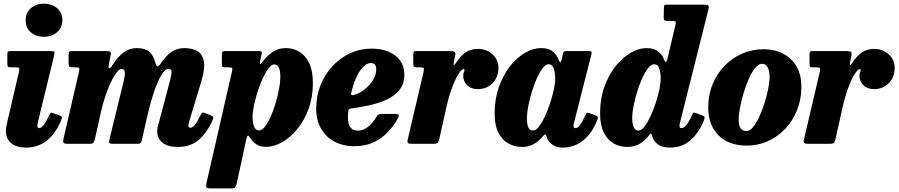

<svg xmlns="http://www.w3.org/2000/svg" viewBox="-20 -806 5036 1076"><path d="M124 -692.5Q124 -736.5 154 -761Q184 -785.5 226 -785.5Q268.5 -785.5 299 -761Q329.5 -736.5 329.5 -692.5Q328 -648.5 298.2 -624Q268.5 -599.5 226 -599.5Q184 -599.5 154 -624Q124 -648.5 124 -692.5ZM282.5 -491.5 193.5 -126Q192 -121.5 190.8 -113Q189.5 -104.5 189.5 -101Q189.5 -88 199.5 -88Q211 -88 225 -105.8Q239 -123.5 254 -156Q260 -169 263.8 -172.8Q267.5 -176.5 280 -171.5L316 -158Q328.5 -153.5 326.5 -144.8Q324.5 -136 319 -122.5Q254.5 21 125 21Q72 21 42.5 -4Q13 -29 13 -71.5Q13 -83.5 16 -99.5Q19 -115.5 21.5 -126L86 -402.5Q89.5 -419 87.5 -423.8Q85.5 -428.5 70 -428.5H43.5Q28.5 -428.5 24.8 -432.5Q21 -436.5 21 -452V-500.5Q21 -514 25.5 -517Q30 -520 43 -520H258Q281.5 -520 284.5 -515.5Q287.5 -511 282.5 -491.5Z M386.5 -520H573Q589.5 -520 596.2 -516.8Q603 -513.5 600.5 -498L590 -444Q586.5 -425.5 592.2 -423.2Q598 -421 610.5 -441.5Q639.5 -487.5 672 -512Q704.5 -536.5 746 -536.5Q791.5 -536.5 815.5 -516.8Q839.5 -497 849.5 -458Q856.5 -434.5 862.5 -433.8Q868.5 -433 881.5 -451.5Q911.5 -495 942.2 -515.8Q973 -536.5 1013 -536.5Q1054 -536.5 1084 -520.8Q1114 -505 1122.2 -462.8Q1130.5 -420.5 1105.5 -341L1041 -128Q1036 -112 1036 -103Q1036 -90 1047 -90Q1071 -90 1103 -160Q1109.5 -172 1113.5 -174.2Q1117.5 -176.5 1130 -172L1156.5 -161.5Q1173 -155.5 1174.8 -150Q1176.5 -144.5 1168.5 -125.5Q1139 -62 1093.8 -22.2Q1048.5 17.5 976.5 17.5Q919 17.5 890 -6.8Q861 -31 861 -68.5Q861 -80.5 863.5 -93.2Q866 -106 869.5 -116L922.5 -315.5Q937 -367.5 941 -393.5Q945 -419.5 923.5 -419.5Q904 -419.5 883 -383.5Q862 -347.5 842.5 -289.5Q823 -231.5 808 -166L775 -21Q772.5 -9.5 768.2 -4.8Q764 0 750 0H614.5Q595 0 592.5 -5.2Q590 -10.5 594 -27L669.5 -336Q681.5 -383 679.8 -401.2Q678 -419.5 661 -419.5Q644.5 -419.5 622.5 -384.2Q600.5 -349 579.2 -291.8Q558 -234.5 543.5 -168.5L511.5 -24.5Q508 -11.5 503 -5.8Q498 0 481.5 0H364Q339 0 335.5 -6.2Q332 -12.5 336.5 -31.5L422 -401Q426 -418 424.2 -423.2Q422.5 -428.5 404.5 -428.5H389Q373.5 -428.5 369 -432Q364.5 -435.5 364.5 -453V-495Q364.5 -510.5 367.8 -515.2Q371 -520 386.5 -520Z M1246.5 -520H1428.5Q1441.5 -520 1445 -517.2Q1448.5 -514.5 1446 -502L1438.5 -468.5Q1434.5 -451.5 1437.2 -448Q1440 -444.5 1453.5 -462.5Q1478.5 -495.5 1509.5 -516Q1540.5 -536.5 1582.5 -536.5Q1623.5 -536.5 1657.8 -515.8Q1692 -495 1712.8 -452Q1733.5 -409 1733.5 -341.5Q1733.5 -261.5 1709.2 -195.5Q1685 -129.5 1645.8 -82Q1606.5 -34.5 1560.5 -8.8Q1514.5 17 1471 17Q1437.5 17 1416.2 2.5Q1395 -12 1382 -33.5Q1373.5 -47.5 1369 -45.8Q1364.5 -44 1360.5 -26.5L1306 225Q1302.5 240 1297.5 245Q1292.5 250 1275.5 250H1163Q1139.5 250 1136.5 243Q1133.5 236 1137.5 218L1280 -405Q1283 -418.5 1281.5 -423.5Q1280 -428.5 1265 -428.5H1242Q1228.5 -428.5 1226 -433Q1223.5 -437.5 1223.5 -452.5V-499Q1223.5 -513.5 1228.2 -516.8Q1233 -520 1246.5 -520ZM1395.5 -152Q1395.5 -120.5 1403.5 -97.8Q1411.5 -75 1432 -75Q1448.5 -75 1465.2 -96.8Q1482 -118.5 1497.5 -153.5Q1513 -188.5 1525 -229Q1537 -269.5 1544 -308Q1551 -346.5 1551 -374.5Q1551.5 -445 1516.5 -445Q1502 -445 1485.5 -423.8Q1469 -402.5 1453 -368Q1437 -333.5 1424.2 -293.5Q1411.5 -253.5 1403.5 -216Q1395.5 -178.5 1395.5 -152Z M1752 -197.5Q1752 -268 1776.5 -329.2Q1801 -390.5 1844 -436.2Q1887 -482 1942.8 -507.8Q1998.5 -533.5 2061.5 -533.5Q2145 -533.5 2195.5 -494.2Q2246 -455 2246 -387.5Q2246 -335.5 2218.5 -301.8Q2191 -268 2146.2 -247.5Q2101.5 -227 2049.2 -215.8Q1997 -204.5 1947.5 -198Q1937.5 -196 1934.5 -191.8Q1931.5 -187.5 1931 -175Q1926.5 -119.5 1940.5 -96.8Q1954.5 -74 1986.5 -74Q2015 -74 2042.2 -95.2Q2069.5 -116.5 2090.5 -152.5Q2095 -160.5 2100.8 -164Q2106.5 -167.5 2120.5 -167.5H2189.5Q2209.5 -167.5 2213.5 -162.5Q2217.5 -157.5 2209.5 -142.5Q2187.5 -102 2154 -66.2Q2120.5 -30.5 2073.5 -8.5Q2026.5 13.5 1964 13.5Q1904.5 13.5 1856.2 -11.5Q1808 -36.5 1780 -83.8Q1752 -131 1752 -197.5ZM1961.5 -273.5Q1993.5 -282 2022.5 -304.2Q2051.5 -326.5 2070 -356.5Q2088.5 -386.5 2088.5 -417.5Q2089 -432 2082.5 -442.2Q2076 -452.5 2057.5 -452.5Q2028.5 -452.5 1999.2 -412.2Q1970 -372 1950.5 -295Q1947 -281 1948.5 -275.8Q1950 -270.5 1961.5 -273.5Z M2313.5 -520H2500.5Q2519 -520 2526.8 -515.8Q2534.5 -511.5 2531 -494L2524.5 -463.5Q2521 -445 2523.2 -442Q2525.5 -439 2537.5 -456.5Q2564 -496.5 2592.5 -514.2Q2621 -532 2660 -532Q2689 -532 2715 -518.8Q2741 -505.5 2757.2 -481.8Q2773.5 -458 2773.5 -427.5Q2773.5 -374 2740.8 -340.2Q2708 -306.5 2657.5 -306.5Q2619 -306.5 2597.2 -329.2Q2575.5 -352 2576 -381.5Q2576 -394.5 2579.5 -401.2Q2583 -408 2583 -413.5Q2583 -419 2577.5 -419Q2567 -419 2549.5 -391.5Q2532 -364 2513.2 -314.2Q2494.5 -264.5 2480 -197.5L2442.5 -30Q2439 -13 2434.2 -6.5Q2429.5 0 2408 0H2290.5Q2271 0 2266.2 -4.5Q2261.5 -9 2265 -24L2353.5 -402Q2357 -419 2354.8 -423.8Q2352.5 -428.5 2335 -428.5H2315Q2301.5 -428.5 2298.8 -433Q2296 -437.5 2296 -453V-501Q2296 -512 2299.2 -516Q2302.5 -520 2313.5 -520Z M3325 -128Q3297.5 -59 3248.2 -19Q3199 21 3133 21Q3099.5 21 3077.5 6Q3055.5 -9 3046.5 -30Q3044.5 -36 3043.2 -39.5Q3042 -43 3041 -46.5Q3037 -54 3033 -52Q3029 -50 3020 -39.5Q2999.5 -14.5 2971 1.5Q2942.5 17.5 2906.5 17.5Q2865 17.5 2830 -1.5Q2795 -20.5 2773.5 -61.8Q2752 -103 2752 -170Q2752 -250.5 2775.5 -317.5Q2799 -384.5 2837.2 -433.5Q2875.5 -482.5 2921.5 -509.5Q2967.5 -536.5 3012.5 -536.5Q3056 -536.5 3078.8 -516.5Q3101.5 -496.5 3111 -470.5Q3115 -458.5 3119.8 -457.5Q3124.5 -456.5 3129 -476.5L3134.5 -505Q3136.5 -513 3140.2 -516.5Q3144 -520 3156 -520H3275Q3292 -520 3294.5 -515.8Q3297 -511.5 3293.5 -498L3198 -122Q3196.5 -117.5 3195.2 -110.8Q3194 -104 3194 -100.5Q3194 -88 3205 -88Q3216.5 -88 3229.8 -104.8Q3243 -121.5 3259.5 -158.5Q3265 -171 3269 -173Q3273 -175 3287 -170.5L3317 -160Q3328.5 -155.5 3330.2 -149.8Q3332 -144 3325 -128ZM3091.5 -366Q3091.5 -397.5 3083.2 -421.8Q3075 -446 3054.5 -446Q3038 -446 3021 -423.8Q3004 -401.5 2988.2 -366Q2972.5 -330.5 2960 -289.5Q2947.5 -248.5 2940.2 -210Q2933 -171.5 2933 -144Q2933 -109.5 2940.8 -92Q2948.5 -74.5 2967.5 -74.5Q2982.5 -74.5 2999.5 -95.8Q3016.5 -117 3032.8 -151.5Q3049 -186 3062.2 -225.8Q3075.5 -265.5 3083.5 -302.5Q3091.5 -339.5 3091.5 -366Z M3925 -131.5Q3896.5 -61.5 3849.8 -20.2Q3803 21 3733 21Q3693 21 3669 4.5Q3645 -12 3636.5 -38.5Q3635 -43.5 3633.8 -47.8Q3632.5 -52 3631 -54.5Q3628 -59.5 3624 -55.8Q3620 -52 3614.5 -44.5Q3593.5 -17.5 3564.5 0Q3535.5 17.5 3495 17.5Q3454 17.5 3419.5 -1.8Q3385 -21 3364 -62.5Q3343 -104 3343 -171.5Q3343 -252 3366.8 -318.8Q3390.5 -385.5 3429 -434.2Q3467.5 -483 3513.5 -509.8Q3559.5 -536.5 3603.5 -536.5Q3644 -536.5 3667.8 -518Q3691.5 -499.5 3700 -476Q3711.5 -441 3720.5 -476.5L3766 -669Q3768.5 -680.5 3766.2 -684.5Q3764 -688.5 3750 -688.5H3720Q3708 -688.5 3703.5 -692Q3699 -695.5 3699.5 -710.5L3700.5 -759.5Q3700.5 -771.5 3703 -775.8Q3705.5 -780 3716 -780H3921Q3944.5 -780 3949.5 -775.2Q3954.5 -770.5 3949.5 -751L3792 -123.5Q3788 -110 3788 -101.5Q3788 -88 3798.5 -88Q3813 -88 3828.2 -107.8Q3843.5 -127.5 3859.5 -164Q3863.5 -173.5 3867.5 -174.5Q3871.5 -175.5 3880 -172.5L3916.5 -159Q3927 -155 3928.2 -149.5Q3929.5 -144 3925 -131.5ZM3682.5 -365.5Q3682.5 -396.5 3675.2 -421.2Q3668 -446 3646 -446Q3629.5 -446 3612.2 -424.2Q3595 -402.5 3579 -367.2Q3563 -332 3550.5 -291.2Q3538 -250.5 3530.5 -211.8Q3523 -173 3523 -145.5Q3523 -74 3559 -74Q3574 -74 3590.8 -95.2Q3607.5 -116.5 3623.8 -150.8Q3640 -185 3653.2 -224.5Q3666.5 -264 3674.5 -301.2Q3682.5 -338.5 3682.5 -365.5Z M3949 -203Q3949 -274.5 3973.8 -334.5Q3998.5 -394.5 4041.5 -438.2Q4084.5 -482 4140.2 -506Q4196 -530 4258 -530Q4353.5 -530 4412.2 -474.2Q4471 -418.5 4471 -320.5Q4471 -249 4446.8 -188.5Q4422.5 -128 4380 -83.5Q4337.5 -39 4282.2 -14.5Q4227 10 4165.5 10Q4063 10 4006 -48.2Q3949 -106.5 3949 -203ZM4119.5 -133.5Q4119.5 -71.5 4164.5 -71.5Q4182 -71.5 4200 -93.5Q4218 -115.5 4234.8 -151.2Q4251.5 -187 4264.5 -228.2Q4277.5 -269.5 4285.2 -308.8Q4293 -348 4293 -376.5Q4293 -408 4282.5 -428.2Q4272 -448.5 4250.5 -448.5Q4231 -448.5 4212 -425.2Q4193 -402 4176.5 -364.8Q4160 -327.5 4147.2 -284.5Q4134.5 -241.5 4127 -201.5Q4119.5 -161.5 4119.5 -133.5Z M4534 -520H4721Q4739.5 -520 4747.2 -515.8Q4755 -511.5 4751.5 -494L4745 -463.5Q4741.5 -445 4743.8 -442Q4746 -439 4758 -456.5Q4784.5 -496.5 4813 -514.2Q4841.5 -532 4880.5 -532Q4909.5 -532 4935.5 -518.8Q4961.5 -505.5 4977.8 -481.8Q4994 -458 4994 -427.5Q4994 -374 4961.2 -340.2Q4928.5 -306.5 4878 -306.5Q4839.5 -306.5 4817.8 -329.2Q4796 -352 4796.5 -381.5Q4796.5 -394.5 4800 -401.2Q4803.5 -408 4803.5 -413.5Q4803.5 -419 4798 -419Q4787.5 -419 4770 -391.5Q4752.5 -364 4733.8 -314.2Q4715 -264.5 4700.5 -197.5L4663 -30Q4659.5 -13 4654.8 -6.5Q4650 0 4628.5 0H4511Q4491.5 0 4486.8 -4.5Q4482 -9 4485.5 -24L4574 -402Q4577.5 -419 4575.2 -423.8Q4573 -428.5 4555.5 -428.5H4535.5Q4522 -428.5 4519.2 -433Q4516.5 -437.5 4516.5 -453V-501Q4516.5 -512 4519.8 -516Q4523 -520 4534 -520Z"/></svg>

Font: Besley* Narrow Heavy
Style: Italic
Weight: 800
Width: 4
Italic angle: -13°
Designer: Owen Earl
Foundry: indestructible type*
Version: Version 3.000; ttfautohint (v1.8.3)